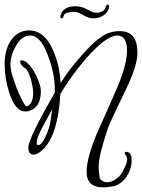

<svg xmlns="http://www.w3.org/2000/svg" viewBox="-20 -648 612 827"><path d="M423 159Q353 159 353 91Q353 61 366 14.5Q379 -32 406 -93Q420 -123 440.5 -169Q461 -215 487 -276Q507 -324 517 -362.5Q527 -401 527 -429Q527 -495 485 -495Q437 -495 348 -393Q282 -315 240 -243Q230 -69 167 -6Q142 18 125 18Q102 18 102 -13Q102 -51 216 -249V-268Q216 -331 186 -410Q155 -495 110 -495Q73 -495 48 -449Q25 -409 25 -370Q25 -343 41 -299Q45 -286 50 -273Q55 -260 61 -246Q87 -190 95 -190H97Q123 -203 123 -247Q123 -268 113 -307Q101 -347 87 -355Q67 -367 67 -383Q67 -388 72 -388Q100 -388 130 -334Q156 -285 156 -255Q156 -183 102 -169Q98 -168 89 -168Q45 -168 19 -251Q0 -312 0 -373Q0 -430 24 -469Q54 -517 106 -517Q171 -517 209 -431Q237 -367 241 -290Q277 -348 328 -405Q388 -475 434 -500Q462 -514 495 -514Q572 -514 572 -422Q572 -363 520 -258Q453 -120 445 -96Q426 -40 415.5 2Q405 44 405 72Q405 85 406.5 97Q408 109 410 121Q423 137 441 137Q459 137 477 125Q496 112 505 97Q528 56 528 37Q528 30 523 22Q517 14 517 12Q517 6 524 6Q547 6 547 43Q547 79 526 112Q502 146 470 154Q458 156 446.5 157.5Q435 159 423 159ZM144 -23Q161 -23 179 -66Q194 -101 197 -123L205 -178L166 -106Q138 -55 138 -34Q138 -23 144 -23ZM245 -569Q240 -569 240 -576Q242 -596 258.5 -608.5Q275 -621 303 -621Q326 -621 341.5 -614Q357 -607 370 -600Q383 -593 397 -593Q408 -593 419.5 -598.5Q431 -604 434 -615Q437 -628 444 -628Q450 -628 450 -619Q448 -598 428 -583.5Q408 -569 384 -569Q366 -569 352 -576Q338 -583 325 -590Q312 -597 296 -597Q289 -597 273 -594Q257 -591 254 -579Q252 -569 245 -569Z"/></svg>

Font: Ole
Style: Regular
Weight: 400
Designer: Robert E. Leuschke
Foundry: Robert E. Leuschke
Version: Version 1.010; ttfautohint (v1.8.3)